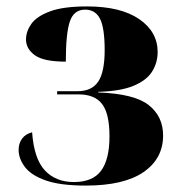

<svg xmlns="http://www.w3.org/2000/svg" viewBox="-20 -569 557 598"><path d="M247 9Q168 9 122.5 -7Q77 -23 57.5 -49Q38 -75 38 -102Q38 -123 49 -137.5Q60 -152 80 -157Q86 -74 120 -38Q154 -2 210 -2Q269 -2 295 -37.5Q321 -73 321 -144Q321 -215 298 -245Q275 -275 225 -275H158V-285H222Q266 -285 286 -315Q306 -345 306 -413Q306 -482 291.5 -510.5Q277 -539 245 -539Q210 -539 197.5 -502Q185 -465 185 -377Q116 -377 88.5 -397Q61 -417 61 -446Q61 -471 77.5 -494.5Q94 -518 135.5 -533.5Q177 -549 251 -549Q356 -549 413.5 -509.5Q471 -470 471 -407Q471 -374 454 -346.5Q437 -319 396.5 -302Q356 -285 286 -283V-281Q399 -277 443.5 -241.5Q488 -206 488 -147Q488 -75 427 -33Q366 9 247 9Z"/></svg>

Font: Noto Serif Display SemiCondensed ExtraBold
Style: Regular
Weight: 800
Width: 4
Designer: Monotype Design Team
Foundry: Monotype Imaging Inc.
Version: Version 2.009